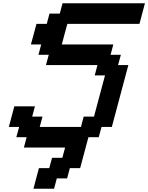

<svg xmlns="http://www.w3.org/2000/svg" viewBox="-20 -895 899 1165"><path d="M183.1 250H308.1L324.7 187.5H387.2L403.8 125H466.3L516.6 -62.5H579.1L596.2 -125H658.7Q675.3 -187.5 708.7 -312.5Q742.2 -437.5 758.8 -500H696.3L713.4 -562.5H650.9L667.5 -625H355Q360.4 -646 371.6 -687.7Q382.8 -729.5 388.7 -750H826.2Q831.5 -770.5 842.8 -812.5Q854 -854.5 859.4 -875H359.4L342.8 -812.5H280.3L263.7 -750H201.2Q195.8 -729.5 184.6 -687.7Q173.3 -646 167.5 -625H230L213.4 -562.5H275.9L258.8 -500H571.3L554.7 -437.5H617.2Q606 -396 583.7 -312.5Q561.5 -229 550.3 -187.5H487.8L471.2 -125H221.2L237.8 -187.5H175.3L191.9 -250H66.9Q61.5 -229 50.3 -187.3Q39.1 -145.5 33.7 -125H96.2L79.1 -62.5H141.6L125 0H375L358.4 62.5H295.9L278.8 125H216.3Q210.4 145.5 199.5 187.3Q188.5 229 183.1 250Z"/></svg>

Font: Faithful 32x
Style: Oblique
Weight: 400
Foundry: Faithful Resource Pack
Version: Version 1.0; January 27, 2023